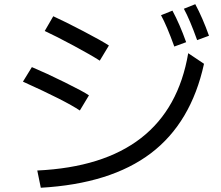

<svg xmlns="http://www.w3.org/2000/svg" viewBox="-20 -841 1040 903"><path d="M87.9 -457 129.9 -525.4Q197.3 -497.1 285.2 -453.6Q373 -410.2 398.4 -392.6L355.5 -321.3Q287.1 -367.2 87.9 -457ZM155.3 -39.1Q776.4 -68.4 865.2 -590.8L939.5 -541Q878.9 -263.7 689.5 -120.1Q500 23.4 171.9 42ZM190.4 -695.3 230.5 -764.6Q286.1 -739.3 372.1 -694.3Q458 -649.4 492.2 -627L449.2 -555.7Q410.2 -581.1 326.7 -626Q243.2 -670.9 190.4 -695.3ZM737.3 -769.5 791 -791Q825.2 -727.5 855.5 -642.6L799.8 -622.1Q764.6 -719.7 737.3 -769.5ZM844.7 -799.8 898.4 -821.3Q932.6 -757.8 962.9 -672.9L907.2 -652.3Q872.1 -750 844.7 -799.8Z"/></svg>

Font: GenEi M Gothic v2 Regular
Style: Regular
Weight: 400
Version: Version 2.0